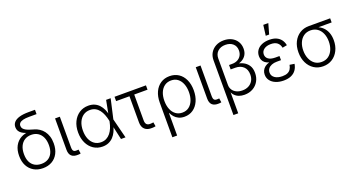

<svg xmlns="http://www.w3.org/2000/svg" viewBox="-56 -1501 4521 2456"><g transform="rotate(-20 2204.5 -273.0)"><path d="M284.2 10.3Q213.9 10.3 160.6 -20.3Q107.4 -50.8 77.6 -107.4Q47.9 -164.1 47.9 -241.7Q47.9 -320.3 77.6 -376Q107.4 -431.6 160.6 -461.4Q213.9 -491.2 284.2 -491.2L301.8 -468.8Q261.7 -477.5 229.5 -489Q197.3 -500.5 174.6 -516.4Q151.9 -532.2 139.9 -553.7Q127.9 -575.2 127.9 -603Q127.9 -642.6 152.8 -670.4Q177.7 -698.2 227.5 -712.9Q277.3 -727.5 352.5 -727.5H440.4V-668.5H339.8Q289.1 -668.5 256.8 -660.4Q224.6 -652.3 209.2 -636.7Q193.8 -621.1 193.8 -597.7Q193.8 -575.2 206.8 -559.1Q219.7 -543 241.7 -531.5Q263.7 -520 290.5 -511.5Q317.4 -502.9 345.7 -494.6Q381.8 -484.4 413.6 -463.6Q445.3 -442.9 469 -411.6Q492.7 -380.4 506.1 -338.4Q519.5 -296.4 519.5 -243.2Q519.5 -164.1 489.7 -107.2Q460 -50.3 407 -20Q354 10.3 284.2 10.3ZM284.2 -48.8Q335.9 -48.8 374 -71Q412.1 -93.3 432.9 -136.5Q453.6 -179.7 453.6 -241.7Q453.6 -304.7 432.9 -349.6Q412.1 -394.5 374 -418.7Q335.9 -442.9 284.2 -442.9Q232.4 -442.9 194.1 -418.7Q155.8 -394.5 134.8 -349.6Q113.8 -304.7 113.8 -241.7Q113.8 -179.2 134.5 -136.2Q155.3 -93.3 193.6 -71Q231.9 -48.8 284.2 -48.8Z M761.7 2Q703.1 4.4 673.6 -23.2Q644 -50.8 644 -108.4V-535.6H709V-120.1Q709 -81.5 722.4 -67.9Q735.8 -54.2 767.6 -56.6Q775.4 -56.6 780 -57.1Q784.7 -57.6 789.6 -58.6L798.3 -2.4Q791.5 -0.5 781.7 0.7Q772 2 761.7 2Z M1095.2 11.2Q1025.4 11.2 972.2 -24.2Q918.9 -59.6 889.2 -122.3Q859.4 -185.1 859.4 -266.1Q859.4 -347.7 889.6 -410.2Q919.9 -472.7 973.6 -508.3Q1027.3 -543.9 1097.2 -543.9Q1145 -543.9 1181.4 -527.8Q1217.8 -511.7 1243.4 -483.4Q1269 -455.1 1285.9 -418.5Q1302.7 -381.8 1311 -341.3H1334L1339.8 -270L1408.2 0H1346.7L1284.2 -278.8Q1275.4 -319.3 1261 -356.2Q1246.6 -393.1 1224.6 -422.1Q1202.6 -451.2 1171.4 -468Q1140.1 -484.9 1098.1 -484.9Q1045.9 -484.9 1007.1 -457.5Q968.3 -430.2 946.8 -381.1Q925.3 -332 925.3 -266.1Q925.3 -200.2 946.3 -151.1Q967.3 -102.1 1005.6 -75Q1043.9 -47.9 1095.7 -47.9Q1136.2 -47.9 1167.7 -64.2Q1199.2 -80.6 1222.7 -109.6Q1246.1 -138.7 1261.2 -176Q1276.4 -213.4 1284.7 -255.4L1338.9 -535.6H1400.9L1339.8 -266.6L1334 -195.3H1313.5Q1303.7 -152.8 1285.6 -115.2Q1267.6 -77.6 1241 -49.3Q1214.4 -21 1178.2 -4.9Q1142.1 11.2 1095.2 11.2Z M1768.6 3.4Q1704.6 6.3 1669.9 -26.4Q1635.3 -59.1 1635.3 -119.6V-476.6H1453.6V-535.6H1881.3V-476.6H1700.2V-124.5Q1700.2 -86.4 1717.3 -69.1Q1734.4 -51.8 1770 -54.2Q1778.8 -54.7 1789.1 -55.7Q1799.3 -56.6 1808.6 -58.1L1817.9 -2Q1807.1 0.5 1794.4 2Q1781.7 3.4 1768.6 3.4Z M1971.7 204.1V-267.6Q1971.7 -350.6 2000.5 -412.6Q2029.3 -474.6 2081.3 -509Q2133.3 -543.5 2203.1 -543.5Q2272.9 -543.5 2325 -509.3Q2377 -475.1 2405.8 -412.8Q2434.6 -350.6 2434.6 -267.6Q2434.6 -184.6 2406.2 -121.8Q2377.9 -59.1 2327.6 -24.2Q2277.3 10.7 2210.4 10.7Q2164.6 10.7 2130.9 -5.4Q2097.2 -21.5 2075.2 -47.1Q2053.2 -72.8 2040.5 -100.6H2036.6V204.1ZM2201.7 -48.3Q2254.4 -48.3 2291.7 -76.4Q2329.1 -104.5 2348.9 -154.1Q2368.7 -203.6 2368.7 -267.6Q2368.7 -330.6 2349.1 -379.6Q2329.6 -428.7 2292.7 -456.8Q2255.9 -484.9 2203.1 -484.9Q2150.9 -484.9 2113 -457.3Q2075.2 -429.7 2054.9 -380.9Q2034.7 -332 2034.7 -267.6Q2034.7 -203.1 2054.7 -153.6Q2074.7 -104 2112.3 -76.2Q2149.9 -48.3 2201.7 -48.3Z M2676.8 2Q2618.2 4.4 2588.6 -23.2Q2559.1 -50.8 2559.1 -108.4V-535.6H2624V-120.1Q2624 -81.5 2637.5 -67.9Q2650.9 -54.2 2682.6 -56.6Q2690.4 -56.6 2695.1 -57.1Q2699.7 -57.6 2704.6 -58.6L2713.4 -2.4Q2706.5 -0.5 2696.8 0.7Q2687 2 2676.8 2Z M2803.2 204.1V-541Q2803.2 -599.1 2829.8 -643.1Q2856.4 -687 2903.3 -711.9Q2950.2 -736.8 3011.7 -736.8Q3071.8 -736.8 3117.9 -712.9Q3164.1 -689 3189.9 -647Q3215.8 -605 3215.8 -549.8Q3215.8 -500 3194.1 -464.6Q3172.4 -429.2 3134.3 -408.9Q3096.2 -388.7 3046.9 -382.3V-400.9Q3100.6 -396.5 3146.2 -375.2Q3191.9 -354 3219.7 -313.5Q3247.6 -272.9 3247.6 -208.5Q3247.6 -145 3219.5 -95.7Q3191.4 -46.4 3141.8 -18.6Q3092.3 9.3 3027.3 9.3Q2986.8 9.3 2953.1 -2.9Q2919.4 -15.1 2895 -40.8Q2870.6 -66.4 2858.9 -106L2868.2 -112.8V204.1ZM3020.5 -52.2Q3069.3 -52.2 3106 -71.8Q3142.6 -91.3 3162.8 -126.5Q3183.1 -161.6 3183.1 -209Q3183.1 -279.3 3141.8 -317.9Q3100.6 -356.4 3032.2 -356.4H2969.2V-416.5H3010.7Q3053.7 -416.5 3085.2 -433.1Q3116.7 -449.7 3134.3 -479.5Q3151.9 -509.3 3151.9 -548.8Q3151.9 -606.4 3113.5 -640.9Q3075.2 -675.3 3011.7 -675.3Q2947.3 -675.3 2907.7 -639.2Q2868.2 -603 2868.2 -542V-181.6Q2868.2 -144.5 2887 -115.2Q2905.8 -85.9 2939.9 -69.1Q2974.1 -52.2 3020.5 -52.2Z M3561.5 9.8Q3501 9.8 3454.3 -9.3Q3407.7 -28.3 3381.3 -63Q3355 -97.7 3355 -143.6Q3355 -173.3 3366.9 -198.7Q3378.9 -224.1 3403.3 -243.4Q3427.7 -262.7 3466.1 -273.4Q3504.4 -284.2 3557.1 -284.2H3614.7V-247.6H3557.1Q3517.6 -247.6 3487.1 -235.4Q3456.5 -223.1 3439.5 -200.7Q3422.4 -178.2 3422.4 -147Q3422.4 -102.5 3460.7 -75.4Q3499 -48.3 3563.5 -48.3Q3606.4 -48.3 3633.8 -60.8Q3661.1 -73.2 3676.3 -96.9Q3691.4 -120.6 3697.3 -154.3L3761.7 -144.5Q3753.9 -96.7 3729 -62Q3704.1 -27.3 3662.1 -8.8Q3620.1 9.8 3561.5 9.8ZM3558.1 -260.3Q3505.9 -260.3 3469.2 -270Q3432.6 -279.8 3409.9 -297.4Q3387.2 -314.9 3377 -338.6Q3366.7 -362.3 3366.7 -390.1Q3366.7 -437 3391.1 -471.7Q3415.5 -506.3 3459.5 -525.1Q3503.4 -543.9 3562 -543.9Q3616.7 -543.9 3655.5 -526.9Q3694.3 -509.8 3718.3 -478.3Q3742.2 -446.8 3751 -401.9L3688.5 -390.1Q3679.2 -436 3648.2 -460.9Q3617.2 -485.8 3561.5 -485.8Q3502.9 -485.8 3467.8 -459.5Q3432.6 -433.1 3432.6 -390.1Q3432.6 -351.1 3464.4 -327.4Q3496.1 -303.7 3559.1 -303.7H3614.7V-260.3ZM3538.1 -607.4 3556.2 -749.5H3624.5L3584.5 -607.4Z M4097.7 11.2Q4027.3 11.2 3973.1 -23.9Q3918.9 -59.1 3888.7 -121.1Q3858.4 -183.1 3858.4 -263.7Q3858.4 -344.7 3888.9 -405.8Q3919.4 -466.8 3973.4 -501.2Q4027.3 -535.6 4097.7 -535.6H4388.7V-479.5H4168.5L4097.7 -476.6Q4043.5 -476.6 4004.6 -448.7Q3965.8 -420.9 3945.1 -372.8Q3924.3 -324.7 3924.3 -263.7Q3924.3 -202.6 3945.1 -153.8Q3965.8 -105 4004.4 -76.4Q4043 -47.9 4097.7 -47.9Q4152.8 -47.9 4191.7 -76.4Q4230.5 -105 4251 -154.1Q4271.5 -203.1 4271.5 -263.7Q4271.5 -324.7 4251 -372.8Q4230.5 -420.9 4191.4 -448.7Q4152.3 -476.6 4097.7 -476.6V-502.4Q4149.4 -502.4 4193.1 -486.1Q4236.8 -469.7 4269 -438.5Q4301.3 -407.2 4319.1 -361.6Q4336.9 -315.9 4336.9 -257.3Q4336.9 -179.7 4306.6 -118.9Q4276.4 -58.1 4222.4 -23.4Q4168.5 11.2 4097.7 11.2Z"/></g></svg>

Font: Inter 20pt Light
Style: Regular
Weight: 300
Version: Version 4.001;git-66647c0bb